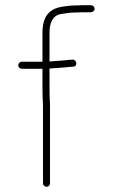

<svg xmlns="http://www.w3.org/2000/svg" viewBox="-20 -717 432 737"><path d="M64 -453H143V-380C143 -355.6 143.8 -337.9 145 -313V-13C145 -5.9 151.6 0 159 0C166.5 0 172 -5.9 172 -13V-314C170.8 -339 170 -355.5 170 -380V-454C193.7 -456.4 224.3 -457.1 246 -460L261 -461C278.2 -461 276.3 -488 259 -488L243 -487C222.8 -484.1 192.4 -483.4 170 -481V-591C170 -628.7 181.5 -656.7 213 -663C231.7 -665.3 245.9 -669 269 -669C278.3 -669.7 287.7 -670 297 -670H329C336.7 -670 343 -676 343 -683.5C343 -691 336.7 -697 329 -697H297C287.7 -697 278 -696.7 268 -696C250.9 -696 236.3 -693.8 224 -692C168.3 -685 143 -653.5 143 -591V-480H64C56.3 -480 50 -474 50 -466.5C50 -459 56.3 -453 64 -453Z"/></svg>

Font: Take Off
Style: Regular, Eh
Weight: 400
Foundry: Cannot Into Space Fonts
Version: Version 0.89